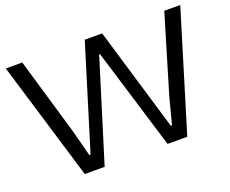

<svg xmlns="http://www.w3.org/2000/svg" viewBox="-117 -919 1326 1109"><g transform="rotate(-20 545.5 -364.5)"><path d="M229 0 8.8 -729H109.9L250 -252L291 -94.2H298.8L494.1 -729H601.1L791 -92.8H798.8L840.8 -253.9L982.9 -729H1081.1L858.9 0H737.8L548.8 -620.1H543L351.1 0Z"/></g></svg>

Font: Lumene Sans Expanded
Style: Regular
Weight: 400
Width: 7
Designer: Deni Anggara
Version: Version 1.003;Glyphs 3.1.2 (3151)